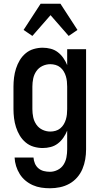

<svg xmlns="http://www.w3.org/2000/svg" viewBox="-20 -783 540 1026"><path d="M247 223Q223 223 200 219.5Q177 216 155.5 206.5Q134 197 116 182Q98 167 85.5 147Q73 127 66 104.5Q59 82 58 59H159Q160 75 166.5 90.5Q173 106 185.5 116.5Q198 127 214 131Q230 135 247 135Q268 135 288 125Q308 115 319.5 97Q331 79 335 57.5Q339 36 339 15V-85Q331 -65 318.5 -47Q306 -29 289 -16Q272 -3 251 2.5Q230 8 208 8Q184 8 160 1Q136 -6 117 -22Q98 -38 85.5 -59Q73 -80 65.5 -103.5Q58 -127 55 -151.5Q52 -176 52 -200V-320Q52 -344 55 -368.5Q58 -393 65.5 -416.5Q73 -440 85.5 -461Q98 -482 117 -498Q136 -514 160 -521Q184 -528 208 -528Q230 -528 251 -522.5Q272 -517 289 -504Q306 -491 318.5 -473Q331 -455 339 -435V-520H440V15Q440 42 435.5 68.5Q431 95 420.5 120Q410 145 392 165.5Q374 186 350.5 199Q327 212 300.5 217.5Q274 223 247 223ZM249 -80Q263 -80 277 -84Q291 -88 302 -97Q313 -106 320.5 -118.5Q328 -131 332 -144.5Q336 -158 337.5 -172Q339 -186 339 -200V-320Q339 -334 337.5 -348Q336 -362 332 -375.5Q328 -389 320.5 -401.5Q313 -414 302 -423Q291 -432 277 -436Q263 -440 249 -440Q227 -440 207 -430.5Q187 -421 174.5 -403Q162 -385 157.5 -363.5Q153 -342 153 -320V-200Q153 -178 157.5 -156.5Q162 -135 174.5 -117Q187 -99 207 -89.5Q227 -80 249 -80ZM153 -591 106 -623 197 -763H303L394 -623L347 -591L250 -702Z"/></svg>

Font: Iosevka Curly Semibold
Style: Regular
Weight: 600
Monospace: yes
Designer: Belleve Invis
Foundry: Belleve Invis
Version: Version 22.1.2; ttfautohint (v1.8.4)